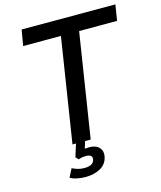

<svg xmlns="http://www.w3.org/2000/svg" viewBox="-130 -799 913 1090"><g transform="rotate(-15 326.5 -253.5)"><path d="M212 0 308 -612H86L102 -705H653L638 -612H415L319 0ZM237 198Q213 198 187.5 193Q162 188 147 178L172 129Q186 136 203.5 141.5Q221 147 244 147Q269 147 284 139Q299 131 303 113Q306 98 296.5 90.5Q287 83 269 83Q261 83 249 84.5Q237 86 225 91L209 75L239 -20H292L268 59L245 48Q256 44 271 42Q286 40 301 40Q323 40 340 48Q357 56 366 73Q375 90 370 115Q361 157 324.5 177.5Q288 198 237 198Z"/></g></svg>

Font: Nunito Sans 7pt SemiCondensed SemiBold
Style: Italic
Weight: 600
Width: 4
Italic angle: -9°
Designer: Vernon Adams
Foundry: Vernon Adams
Version: Version 3.101;gftools[0.9.27]